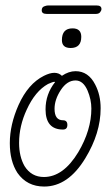

<svg xmlns="http://www.w3.org/2000/svg" viewBox="-20 -675 400 704"><path d="M142 9Q79 9 44 -41Q16 -84 16 -150Q16 -218 48 -290Q83 -368 141 -397Q163 -408 179 -408Q196 -408 207 -397Q232 -414 257 -414Q304 -414 329 -365Q349 -327 349 -278Q349 -187 293 -95Q230 9 142 9ZM141 -26Q212 -26 267 -117Q315 -198 315 -277Q315 -310 301 -343Q285 -380 257 -380Q226 -380 203 -345Q180 -310 180 -276Q180 -234 211 -234Q227 -234 227 -217Q227 -200 211 -200Q147 -200 147 -274Q147 -330 182 -374Q181 -375 179 -375Q174 -375 156 -367Q109 -341 78 -273Q50 -213 50 -151Q50 -101 70 -66Q95 -26 141 -26ZM239 -499Q207 -499 207 -528Q207 -571 246 -571Q278 -571 278 -540Q278 -499 239 -499ZM151 -624Q133 -624 133 -637Q133 -648 141.5 -651.5Q150 -655 156 -655H334Q352 -655 352 -642Q352 -636 347 -630Q342 -624 332 -624Z"/></svg>

Font: Send Flowers
Style: Regular
Weight: 400
Designer: Robert E. Leuschke
Foundry: Robert E. Leuschke
Version: Version 1.010; ttfautohint (v1.8.4.7-5d5b)